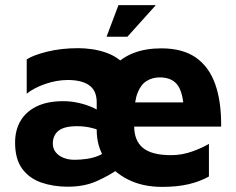

<svg xmlns="http://www.w3.org/2000/svg" viewBox="-20 -709 922 751"><path d="M441.2 -46.6Q407.7 -22.7 358.8 -0.7Q309.9 21.3 245.2 21.3Q188.8 21.3 141.8 5.1Q94.8 -11.1 66.9 -48.8Q39 -86.5 39 -151.7Q39 -199.9 60.3 -236.2Q81.6 -272.5 123.6 -292.9Q165.7 -313.3 227.6 -313.3Q257.4 -313.3 287.6 -306.5Q317.9 -299.7 343 -288.3Q368.2 -277 383 -262.9L389.3 -188.8Q369.1 -200.9 341 -208.1Q312.9 -215.4 281.2 -215.4Q231 -215.4 208.8 -197.5Q186.6 -179.7 186.6 -147.2Q186.6 -128.3 197.5 -114.1Q208.4 -99.9 227.7 -92Q246.9 -84 271.8 -84Q293.3 -84 316.9 -87.2Q340.6 -90.3 361.8 -98.4Q383.1 -106.4 394.9 -119.8ZM358.3 -200.3V-308.6Q358.3 -354.7 328.8 -375.4Q299.4 -396.1 245.5 -396.1Q201.3 -396.1 156.4 -380.4Q111.6 -364.7 84.5 -342.5V-476.8Q109.9 -493.3 164.7 -507Q219.5 -520.6 287.4 -520.6Q310.6 -520.6 339.6 -516.6Q368.7 -512.5 397.7 -502.1Q426.7 -491.7 451.3 -471.9Q475.9 -452 490.7 -420.9Q505.5 -389.8 505.5 -343.8L504.8 -216Q504.8 -158.6 539.3 -130.4Q573.7 -102.1 649.3 -102.1Q691.7 -102.1 732.1 -116.6Q772.5 -131 797.2 -146.5V-18.6Q761.9 1.2 717.3 11.6Q672.8 22 613.8 22Q537.2 22 479.6 -7.4Q422 -36.8 390.1 -87.1Q358.3 -137.5 358.3 -200.3ZM358.3 -245.8Q358.3 -376.2 423.8 -448.1Q489.3 -519.9 610.9 -519.9Q694.4 -519.9 746 -483.9Q797.7 -447.9 821.9 -379.6Q846 -311.2 845 -213.9H459.4L444.1 -308.6H721.7L700 -262.2Q698.4 -340.7 676.5 -373.5Q654.6 -406.3 604.6 -406.3Q576.6 -406.3 553.9 -392.5Q531.2 -378.7 518.4 -346.4Q505.5 -314.2 505.5 -259.4ZM396.8 -565.4 443.3 -688.8H589.4L478.4 -565.4Z"/></svg>

Font: Maven Pro
Style: Regular
Weight: 400
Designer: Joe Prince
Foundry: Joe Prince
Version: Version 2.103